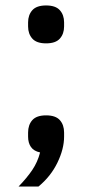

<svg xmlns="http://www.w3.org/2000/svg" viewBox="-20 -550 338 704"><path d="M149 -127Q184 -127 199.5 -109.5Q215 -92 215 -64V-49Q215 -4 190.5 46.5Q166 97 121 134H48Q79 102 98.5 73Q118 44 127 9Q104 4 93.5 -11Q83 -26 83 -49V-64Q83 -92 98.5 -109.5Q114 -127 149 -127ZM149 -391Q114 -391 98.5 -408.5Q83 -426 83 -453V-468Q83 -495 98.5 -512.5Q114 -530 149 -530Q184 -530 199.5 -512.5Q215 -495 215 -468V-453Q215 -426 199.5 -408.5Q184 -391 149 -391Z"/></svg>

Font: IBM Plex Sans Hebrew Text
Style: Regular
Weight: 450
Designer: Mike Abbink, Paul van der Laan, Pieter van Rosmalen, Yanek Iontef
Foundry: Bold Monday
Version: Version 1.2